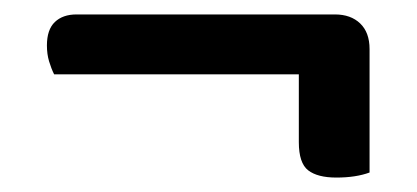

<svg xmlns="http://www.w3.org/2000/svg" viewBox="-20 -421 578 266"><path d="M444 -401Q466 -401 479 -388.5Q492 -376 492 -353V-182Q473 -175 446 -175Q420 -175 407 -185Q394 -195 394 -224V-318H55Q51 -326 48 -336Q45 -346 45 -358Q45 -380 56 -390.5Q67 -401 86 -401Z"/></svg>

Font: Baloo 2 Medium
Style: Regular
Weight: 500
Designer: Sarang Kulkarni and Ek Type
Foundry: Ek Type
Version: Version 1.640;hotconv 1.0.111;makeotfexe 2.5.65597; ttfautoh